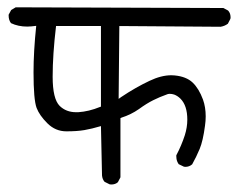

<svg xmlns="http://www.w3.org/2000/svg" viewBox="-20 -572 644 520"><path d="M281.2 -72.3Q292.5 -72.3 299.3 -78.6L306.2 -91.8V-252L309.1 -253.4Q335 -261.7 356 -276.4Q377.4 -292 395.3 -300.8Q413.1 -309.6 429.7 -315.4Q435.1 -317.9 439 -317.9Q442.9 -317.9 445.6 -317.4Q448.2 -316.9 451.7 -315.9Q460.9 -312.5 468.8 -304.7Q487.3 -286.1 487.3 -248Q487.3 -227.1 480.5 -205.6Q471.2 -177.2 457.5 -151.4Q457.5 -150.4 457.5 -148.2Q457.5 -146 458 -142.1Q459 -134.8 463.9 -127.4L478 -120.6Q480 -120.1 481.9 -120.1Q492.7 -120.1 500.5 -127Q511.7 -147 520.8 -168.7Q529.8 -190.4 535.2 -231.4Q537.1 -244.6 537.1 -256.8Q537.1 -281.7 529.8 -302.2Q518.6 -332.5 501.5 -348.6Q484.4 -364.7 453.1 -367.7Q448.7 -368.2 444.3 -368.2Q416.5 -368.2 384.8 -353Q346.7 -335 308.1 -309.1L301.3 -304.2L303.2 -501.5L577.6 -499.5Q588.9 -501.5 597.2 -507.8L604 -521Q604.5 -522.9 604.5 -525.1Q604.5 -527.3 604 -530.3Q603 -537.6 597.7 -543.5L585 -550.3L22.5 -552.2L10.3 -544.9L3.4 -532.2Q3.4 -530.8 3.4 -529.8Q3.4 -517.6 9.8 -509.3Q29.3 -500 53.7 -500Q63 -500 78.1 -502Q70.8 -432.6 70.8 -376Q70.8 -302.2 79.1 -279.8Q86.9 -259.3 108.6 -237.8Q130.4 -216.3 159.7 -216.3Q189 -216.3 208.7 -219.7Q228.5 -223.1 253.4 -230.5L256.3 -96.7Q257.3 -86.4 263.2 -79.6L276.9 -72.8Q278.8 -72.3 281.2 -72.3ZM186 -268.1Q159.2 -268.1 141.6 -285.2Q122.6 -304.2 122.6 -364.3Q122.6 -424.3 131.8 -501.5H253.4V-283.2L250.5 -282.2Q220.7 -270 191.9 -268.1Q188.5 -268.1 186 -268.1Z"/></svg>

Font: Bakudai
Style: Light
Weight: 300
Version: Version 1.48